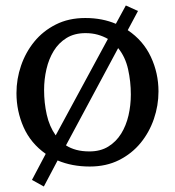

<svg xmlns="http://www.w3.org/2000/svg" viewBox="-20 -595 632 695"><path d="M288.6 -529.8Q320.3 -529.8 347.9 -524.4Q375.5 -519 399.4 -508.8L435.5 -575.2L479.5 -555.2L442.4 -485.8Q498.5 -448.2 526.1 -389.2Q553.7 -330.1 553.7 -264.2Q553.7 -212.9 537.1 -164.6Q520.5 -116.2 489 -77.6Q457.5 -39.1 411.1 -15.6Q364.7 7.8 304.7 7.8Q240.7 7.8 188.5 -14.2L138.7 80.1L95.7 56.2L145.5 -38.1Q91.3 -76.2 65.4 -134.5Q39.6 -192.9 39.6 -257.8Q39.6 -309.1 56.2 -357.4Q72.8 -405.8 104.2 -444.3Q135.7 -482.9 182.1 -506.3Q228.5 -529.8 288.6 -529.8ZM303.7 -46.9Q343.8 -46.9 372.1 -64.5Q400.4 -82 418.5 -111.1Q436.5 -140.1 445.1 -177Q453.6 -213.9 453.6 -252.9Q453.6 -299.8 443.6 -344.5Q433.6 -389.2 407.7 -420.9L218.8 -68.8Q235.4 -58.1 256.3 -52.5Q277.3 -46.9 303.7 -46.9ZM139.6 -269Q139.6 -223.1 149.2 -180.2Q158.7 -137.2 181.6 -105L370.6 -454.1Q353.5 -463.9 333.5 -469.5Q313.5 -475.1 289.6 -475.1Q249.5 -475.1 220.9 -457.5Q192.4 -439.9 174.6 -410.9Q156.7 -381.8 148.2 -345Q139.6 -308.1 139.6 -269Z"/></svg>

Font: Brawler
Style: Regular
Weight: 400
Version: Version 1.000